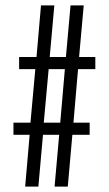

<svg xmlns="http://www.w3.org/2000/svg" viewBox="-20 -691 403 711"><path d="M269 -435.1 252 -236.8H312V-191.9H248L231 0H182.1L199.2 -191.9H139.2L122.1 0H73.2L89.8 -191.9H29.8V-236.8H92.8L110.8 -435.1H50.8V-480H115.2L131.8 -670.9H181.2L164.1 -480H224.1L241.2 -670.9H290L272.9 -480H333V-435.1ZM160.2 -435.1 142.1 -236.8H203.1L220.2 -435.1Z"/></svg>

Font: Stint Ultra Condensed
Style: Regular
Weight: 400
Width: 1
Designer: Astigmatic (AOETI)
Foundry: Astigmatic (AOETI)
Version: Version 1.000